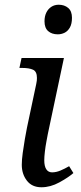

<svg xmlns="http://www.w3.org/2000/svg" viewBox="-20 -781 344 811"><path d="M155 10Q115 10 93.5 -18Q72 -46 72 -85Q72 -106 76 -135Q80 -164 85 -193.5Q90 -223 94 -242L133 -426Q135 -434 135.5 -440.5Q136 -447 136 -452Q136 -479 119.5 -486.5Q103 -494 75 -494H62L71 -536H250L182 -215Q180 -204 176 -183Q172 -162 169.5 -140Q167 -118 167 -104Q167 -79 175.5 -66Q184 -53 200 -53Q217 -53 235 -60.5Q253 -68 272 -79L290 -50Q268 -31 230.5 -10.5Q193 10 155 10ZM224 -636Q199 -636 183.5 -649.5Q168 -663 168 -691Q168 -712 175.5 -727.5Q183 -743 196.5 -752Q210 -761 228 -761Q252 -761 268 -747.5Q284 -734 284 -706Q284 -680 275 -664.5Q266 -649 252.5 -642.5Q239 -636 224 -636Z"/></svg>

Font: Noto Serif
Style: Italic
Weight: 400
Italic angle: -12°
Designer: Monotype Design Team
Foundry: Monotype Imaging Inc.
Version: Version 2.013